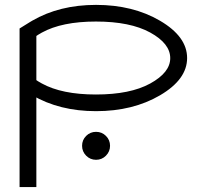

<svg xmlns="http://www.w3.org/2000/svg" viewBox="-20 -775 889 771"><path d="M98.1 -475.6Q117.2 -456.5 147.9 -439.9Q228.5 -395.5 365.2 -395.5Q502.9 -395.5 583.3 -439.7Q663.6 -483.9 663.6 -541.5Q663.6 -600.1 583.3 -644.3Q502.9 -688.5 365.2 -688.5Q228.5 -688.5 147.9 -644Q117.2 -627 98.1 -608.4V-685.1Q104 -688.5 109.4 -691.9Q218.8 -755.4 365.7 -755.4Q513.7 -755.4 622.6 -691.7Q731.4 -627.9 731.4 -542Q731.4 -456.1 622.6 -392.3Q513.7 -328.6 365.7 -328.6Q218.8 -328.6 109.4 -392.6Q104 -395.5 98.1 -399.4ZM365.7 -245.6Q389.2 -245.6 405.5 -229.2Q421.9 -212.9 421.9 -189.5Q421.9 -166.5 405.5 -149.9Q389.2 -133.3 365.7 -133.3Q342.3 -133.3 325.9 -149.9Q309.6 -166.5 309.6 -189.5Q309.6 -212.9 325.9 -229.2Q342.3 -245.6 365.7 -245.6ZM126 -685.1V-23.9H58.6V-660.6L98.1 -685.1Z"/></svg>

Font: Stelpolvo Sans Regula
Style: Regular
Weight: 400
Designer: Itomi Saki
Foundry: Itomi Saki
Version: Version 1.003;December 30, 2023;FontCreator 15.0.0.2927 64-b